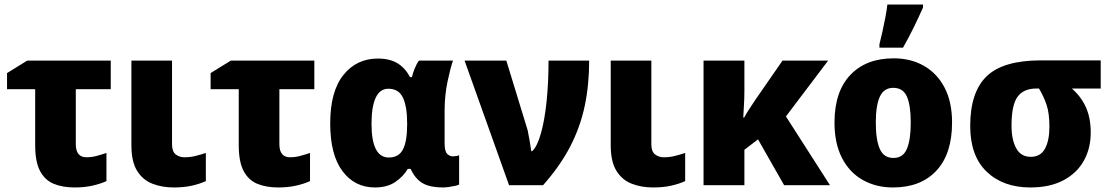

<svg xmlns="http://www.w3.org/2000/svg" viewBox="-20 -816 4895 846"><path d="M468 -549V-423H314V-181Q314 -123 361 -123Q383 -123 404 -128.5Q425 -134 449 -142V-18Q423 -6 387.5 2Q352 10 309 10Q256 10 217 -6Q178 -22 156.5 -62.5Q135 -103 135 -176V-423H11V-494L100 -549Z M738 -549V-180Q738 -148 754.5 -135.5Q771 -123 792 -123Q817 -123 838 -128Q859 -133 887 -142V-18Q861 -6 826 2Q791 10 746 10Q694 10 651.5 -6.5Q609 -23 584 -63.5Q559 -104 559 -176V-549Z M1365 -549V-423H1211V-181Q1211 -123 1258 -123Q1280 -123 1301 -128.5Q1322 -134 1346 -142V-18Q1320 -6 1284.5 2Q1249 10 1206 10Q1153 10 1114 -6Q1075 -22 1053.5 -62.5Q1032 -103 1032 -176V-423H908V-494L997 -549Z M1632 10Q1543 10 1489 -62Q1435 -134 1435 -272Q1435 -413 1493 -485.5Q1551 -558 1645 -558Q1697 -558 1731 -537.5Q1765 -517 1787 -476H1795Q1799 -493 1807 -513.5Q1815 -534 1826 -549H1976Q1965 -518 1952 -457Q1939 -396 1939 -325V-185Q1939 -150 1950 -138.5Q1961 -127 1976 -127Q1982 -127 1990.5 -128.5Q1999 -130 2003 -132V-3Q1999 0 1985.5 3Q1972 6 1957 8Q1942 10 1932 10Q1876 10 1843.5 -8Q1811 -26 1789 -72H1777Q1757 -38 1721.5 -14Q1686 10 1632 10ZM1693 -122Q1737 -122 1755.5 -157.5Q1774 -193 1774 -268V-273Q1774 -346 1755.5 -385.5Q1737 -425 1691 -425Q1654 -425 1635.5 -385.5Q1617 -346 1617 -271Q1617 -122 1693 -122Z M2027 -549H2211L2305 -242Q2309 -224 2313.5 -197Q2318 -170 2321 -150H2325Q2347 -170 2363.5 -228.5Q2380 -287 2388.5 -370Q2397 -453 2397 -549H2576Q2576 -442 2556.5 -349.5Q2537 -257 2493 -171.5Q2449 -86 2373 0H2223Z M2850 -549V-180Q2850 -148 2866.5 -135.5Q2883 -123 2904 -123Q2929 -123 2950 -128Q2971 -133 2999 -142V-18Q2973 -6 2938 2Q2903 10 2858 10Q2806 10 2763.5 -6.5Q2721 -23 2696 -63.5Q2671 -104 2671 -176V-549Z M3629 -549 3443 -303 3637 0H3435L3320 -202L3260 -156V0H3080V-549H3260V-417Q3260 -382 3258 -352Q3256 -322 3255 -298H3259Q3268 -315 3282 -336.5Q3296 -358 3313 -383L3428 -549Z M4175 -276Q4175 -138 4106 -64Q4037 10 3915 10Q3840 10 3781.5 -23Q3723 -56 3690 -120Q3657 -184 3657 -276Q3657 -412 3726.5 -485.5Q3796 -559 3918 -559Q3993 -559 4051 -526Q4109 -493 4142 -430Q4175 -367 4175 -276ZM3839 -276Q3839 -200 3856.5 -160Q3874 -120 3917 -120Q3959 -120 3976 -160Q3993 -200 3993 -276Q3993 -352 3976 -390.5Q3959 -429 3916 -429Q3875 -429 3857 -390.5Q3839 -352 3839 -276ZM3855 -606V-621Q3861 -644 3868 -675.5Q3875 -707 3881 -738.5Q3887 -770 3890 -796H4047V-783Q4029 -742 4007.5 -698Q3986 -654 3959 -606Z M4786 -232Q4786 -162 4755.5 -107.5Q4725 -53 4665.5 -21.5Q4606 10 4520 10Q4400 10 4327.5 -59.5Q4255 -129 4255 -261Q4255 -410 4327.5 -480Q4400 -550 4567 -550H4830V-426H4703Q4744 -390 4765 -343Q4786 -296 4786 -232ZM4437 -262Q4437 -201 4457.5 -163Q4478 -125 4522 -125Q4565 -125 4584.5 -161Q4604 -197 4604 -258Q4604 -317 4591.5 -354Q4579 -391 4558 -426H4547Q4490 -426 4463.5 -389.5Q4437 -353 4437 -262Z"/></svg>

Font: Noto Sans Disp ExtBd
Style: Regular
Weight: 800
Designer: Monotype Design Team
Foundry: Monotype Imaging Inc.
Version: Version 2.000;GOOG;noto-source:20170915:90ef993387c0; ttfaut